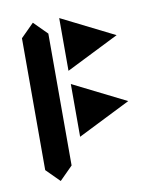

<svg xmlns="http://www.w3.org/2000/svg" viewBox="-71 -692 580 700"><g transform="rotate(-10 219.5 -342.0)"><path d="M48.8 -97.7V-585.9L97.7 -634.8L146.5 -585.9V-97.7L97.7 -48.8ZM195.3 -439.5V-634.8L390.6 -537.1ZM195.3 -195.3V-390.6L390.6 -293Z"/></g></svg>

Font: BabelStone Centaurian
Style: Regular
Weight: 400
Designer: Andrew West
Foundry: BabelStone
Version: Version 1.01 November 6, 2013